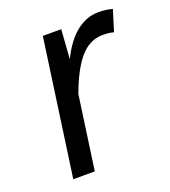

<svg xmlns="http://www.w3.org/2000/svg" viewBox="-105 -617 617 696"><g transform="rotate(-20 203.0 -269.0)"><path d="M406 -531 381 -450Q364 -455 339 -455Q288 -455 251 -412Q214 -369 183 -284L143 0H60L134 -526H205L197 -413Q227 -475 266.5 -506.5Q306 -538 353 -538Q380 -538 406 -531Z"/></g></svg>

Font: Fira Sans Book
Style: Italic
Weight: 350
Italic angle: -8°
Designer: bBox Type GmbH & Carrois Corporate GbR & Edenspiekermann AG
Foundry: bBox Type GmbH & Carrois Corporate GbR & Edenspiekermann AG
Version: Version 4.301